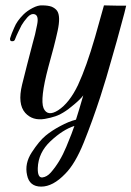

<svg xmlns="http://www.w3.org/2000/svg" viewBox="-20 -442 491 717"><path d="M169.9 202.1Q204.1 163.1 227.5 106.4Q251 49.8 257.8 28.3Q214.8 42 168.9 85Q123 127.9 121.1 185.5Q120.1 221.7 137.7 220.7Q155.3 218.8 169.9 202.1ZM223.6 207Q177.7 254.9 133.8 254.9Q89.8 254.9 81.1 211.9Q71.3 168.9 98.6 127Q126 85 149.4 65.4Q172.9 45.9 204.1 29.3Q236.3 11.7 263.7 4.9Q265.6 0 276.4 -36.1Q287.1 -71.3 291 -85.9Q281.2 -72.3 257.8 -52.7Q235.4 -33.2 215.8 -21.5Q192.4 -5.9 147.5 2Q101.6 9.8 74.2 -20.5Q44.9 -53.7 62.5 -126Q80.1 -197.3 102.5 -282.2Q111.3 -311.5 118.2 -347.7Q126 -383.8 109.4 -388.7Q95.7 -392.6 82 -377Q68.4 -361.3 60.5 -347.7Q53.7 -335 47.9 -322.3Q42 -310.5 35.2 -293Q32.2 -287.1 23.4 -288.1Q17.6 -289.1 17.6 -294.9Q17.6 -296.9 17.6 -298.8Q22.5 -315.4 33.2 -338.9Q43 -363.3 67.4 -387.7Q81.1 -401.4 101.6 -412.1Q122.1 -422.9 137.7 -421.9Q159.2 -421.9 172.9 -417Q186.5 -411.1 193.4 -401.4Q207 -380.9 195.3 -327.1Q183.6 -273.4 160.2 -190.4Q128.9 -72.3 142.6 -38.1Q157.2 -4.9 197.3 -30.3Q239.3 -57.6 271.5 -125Q302.7 -192.4 335 -303.7Q348.6 -353.5 356.4 -379.9Q364.3 -406.2 368.2 -421.9Q379.9 -421.9 416 -420.9Q451.2 -420.9 451.2 -420.9Q449.2 -412.1 444.3 -392.6Q438.5 -373 431.6 -345.7Q418 -293.9 397.5 -223.6Q377.9 -152.3 354.5 -80.1Q325.2 9.8 293 89.8Q260.7 169.9 223.6 207Z"/></svg>

Font: Gilchrist
Style: Regular
Weight: 400
Version: 1.0